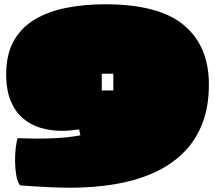

<svg xmlns="http://www.w3.org/2000/svg" viewBox="-20 -751 1007 898"><path d="M310 127Q262 127 200 124Q138 121 74 116Q62 101 56.5 71Q51 41 50.5 6Q50 -29 53.5 -59Q57 -89 63 -105Q245 -97 356 -118L350 -146Q331 -143 310.5 -141Q290 -139 269 -139Q218 -139 171.5 -152.5Q125 -166 88.5 -196.5Q52 -227 30.5 -278Q9 -329 9 -403Q9 -497 44.5 -560Q80 -623 143.5 -660.5Q207 -698 291 -714.5Q375 -731 471 -731Q724 -731 840.5 -633Q957 -535 957 -356Q957 -247 923.5 -166Q890 -85 830 -29Q770 27 689 61.5Q608 96 511.5 111.5Q415 127 310 127ZM456 -328H510V-406H456Z"/></svg>

Font: Oi
Style: Regular
Weight: 400
Designer: Kostas Bartsokas, Mohamad Dakak
Foundry: Foundry5
Version: Version 4.000